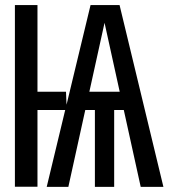

<svg xmlns="http://www.w3.org/2000/svg" viewBox="-20 -726 655 746"><path d="M161.5 0 233.3 -298.5H125.6V-0.5H37.9V-706.2H125.6V-369.7H236.4L238.5 -319.5L239 -321L331.8 -706.2H444.6L614.9 0H526.7L461 -298.5H423.6V0H348.7V-298.5H311.3L245.6 0ZM386.2 -637.4 327.2 -369.7H445.1Z"/></svg>

Font: FiraCode Nerd Font
Style: Regular
Weight: 400
Designer: Carrois Corporate, Edenspiekermann AG, Nikita Prokopov
Foundry: Carrois Corporate, Edenspiekermann AG, Nikita Prokopov
Version: Version 6.002;Nerd Fonts 2.1.0